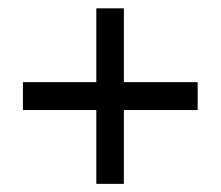

<svg xmlns="http://www.w3.org/2000/svg" viewBox="-20 -495 540 470"><path d="M283.2 -474.6V-293.9H463.9V-225.6H283.2V-44.9H215.8V-225.6H36.1V-293.9H215.8V-474.6Z"/></svg>

Font: BabelStone Mayan Numerals
Style: Regular
Weight: 400
Designer: Andrew West
Foundry: BabelStone
Version: Version 11.000 June 09, 2018